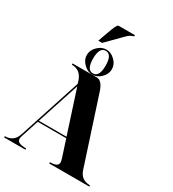

<svg xmlns="http://www.w3.org/2000/svg" viewBox="-242 -1169 1167 1297"><g transform="rotate(30 342.0 -520.0)"><path d="M224.6 -883.8 234.4 -913.1Q270.5 -1017.6 282.2 -1032.2Q288.1 -1040 293 -1040H419.9V-1030.3Q415 -1030.3 399.9 -1022.9Q383.3 -1015.1 370.6 -1002L253.9 -883.8ZM205.1 -762.2Q205.1 -800.3 235.8 -830.1Q266.6 -859.9 302.7 -859.9Q338.9 -859.9 369.6 -830.1Q400.4 -800.3 400.4 -762.2Q400.4 -724.1 369.6 -694.3Q338.9 -664.6 302.7 -664.6Q266.6 -664.6 235.8 -694.8Q205.1 -725.1 205.1 -762.2ZM351.6 -762.2Q351.6 -850.1 302.7 -850.1Q253.9 -850.1 253.9 -762.2Q253.9 -674.3 302.7 -674.3Q351.6 -674.3 351.6 -762.2ZM362.8 -214.8 255.4 -545.9 147 -214.8ZM366.2 -205.1H144L100.6 -72.3Q94.7 -55.7 94.7 -43.9Q94.7 -9.8 166 -9.8V0H0V-9.8Q69.3 -9.8 90.8 -76.2L249.5 -562.5L241.2 -587.9Q217.8 -654.3 150.4 -654.3V-664.1H338.9Q380.9 -664.1 404.3 -591.8L572.3 -76.2Q593.8 -9.8 664.1 -9.8V0H351.6V-9.8Q415 -9.8 415 -43Q415 -54.2 409.2 -72.3Z"/></g></svg>

Font: spinweradC
Style: Bold
Weight: 700
Width: 7
Version: Version 0.3